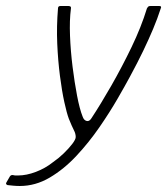

<svg xmlns="http://www.w3.org/2000/svg" viewBox="-117 -492 556 639"><path d="M-51 127Q-62 127 -72.5 126Q-83 125 -92 124Q-100 121 -95 114L-84 95Q-80 89 -72 91Q-69 92 -65 92Q-61 92 -57 92Q-29 92 2.5 80Q34 68 59 48Q78 35 95 18.5Q112 2 123.5 -13Q135 -28 135 -36Q135 -47 129 -58.5Q123 -70 112 -97Q105 -116 97 -152.5Q89 -189 82.5 -239.5Q76 -290 73.5 -347Q71 -404 76 -464Q76 -472 84 -472H111Q114 -472 117 -470.5Q120 -469 119 -463Q114 -425 116 -373.5Q118 -322 124.5 -270Q131 -218 139.5 -173.5Q148 -129 158 -104Q162 -92 171 -89.5Q180 -87 187 -98Q218 -145 253.5 -207Q289 -269 321 -335.5Q353 -402 372 -464Q375 -469 377 -470.5Q379 -472 384 -472H413Q422 -472 418 -464Q407 -430 392.5 -395.5Q378 -361 359.5 -322.5Q341 -284 315 -236Q300 -208 274 -163Q248 -118 213.5 -68Q179 -18 137.5 26.5Q96 71 48.5 99Q1 127 -51 127Z"/></svg>

Font: Glory ExtraLight
Style: Italic
Weight: 250
Italic angle: -12°
Version: Version 1.011